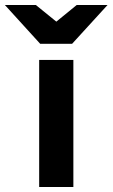

<svg xmlns="http://www.w3.org/2000/svg" viewBox="-80 -752 453 772"><path d="M77.5 0V-511H215V0ZM81.5 -576 -60.5 -732H64L146.5 -665L228.5 -732H352.5L210 -576Z"/></svg>

Font: Overpass ExtraBold
Style: Regular
Weight: 800
Designer: Delve Withrington, Dave Bailey, Thomas Jockin
Foundry: Delve Fonts LLC
Version: Version 4.000; ttfautohint (v1.8.3)